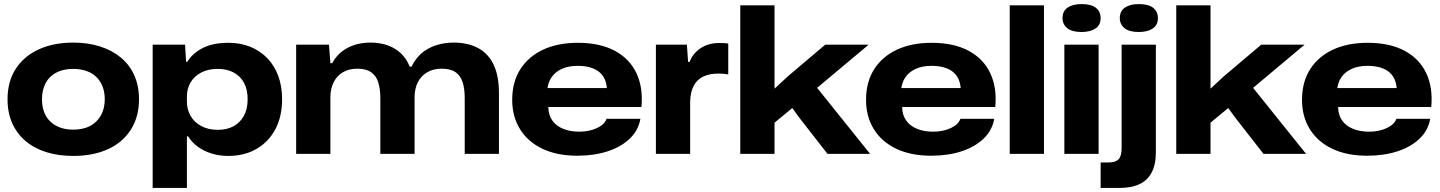

<svg xmlns="http://www.w3.org/2000/svg" viewBox="-20 -755 7064 942"><path d="M339 10Q267 10 207.5 -8.5Q148 -27 105.5 -63Q63 -99 40 -150.5Q17 -202 17 -268Q17 -355 57 -417Q97 -479 169.5 -512.5Q242 -546 339 -546Q412 -546 471 -527Q530 -508 573 -472.5Q616 -437 639 -385Q662 -333 662 -268Q662 -182 622 -119Q582 -56 509.5 -23Q437 10 339 10ZM339 -119Q389 -119 423 -137.5Q457 -156 475.5 -189.5Q494 -223 494 -268Q494 -302 483.5 -329.5Q473 -357 453.5 -376.5Q434 -396 405 -406.5Q376 -417 339 -417Q291 -417 256.5 -399Q222 -381 204 -347.5Q186 -314 186 -268Q186 -234 196 -206.5Q206 -179 226 -159.5Q246 -140 274.5 -129.5Q303 -119 339 -119Z M729 167V-536H888L893 -452H899Q924 -493 974 -519Q1024 -545 1101 -545Q1160 -545 1208 -525.5Q1256 -506 1291 -470Q1326 -434 1345 -383Q1364 -332 1364 -268Q1364 -183 1331 -121Q1298 -59 1238.5 -24.5Q1179 10 1100 10Q1056 10 1017.5 -2Q979 -14 950 -35.5Q921 -57 903 -86H897V167ZM1049 -118Q1093 -118 1125.5 -135.5Q1158 -153 1176.5 -186.5Q1195 -220 1195 -268Q1195 -316 1177 -349Q1159 -382 1126 -399.5Q1093 -417 1049 -417Q1001 -417 967 -399Q933 -381 915 -350.5Q897 -320 897 -282V-256Q897 -218 915 -186.5Q933 -155 967.5 -136.5Q1002 -118 1049 -118Z M1433 0V-536H1594L1601 -445H1610Q1636 -494 1685 -520Q1734 -546 1798 -546Q1867 -546 1917 -516Q1967 -486 1990 -428H1999Q2030 -490 2084 -518Q2138 -546 2207 -546Q2276 -546 2326 -519Q2376 -492 2402 -437.5Q2428 -383 2428 -297V0H2260V-275Q2260 -319 2250 -351Q2240 -383 2215.5 -400.5Q2191 -418 2147 -418Q2106 -418 2076 -400.5Q2046 -383 2030 -351.5Q2014 -320 2014 -278V0H1846V-273Q1846 -318 1836 -350.5Q1826 -383 1801 -400.5Q1776 -418 1734 -418Q1691 -418 1661.5 -400Q1632 -382 1616.5 -350.5Q1601 -319 1601 -278V0Z M2813 9Q2713 9 2641.5 -25Q2570 -59 2531.5 -121Q2493 -183 2493 -265Q2493 -353 2533 -415.5Q2573 -478 2645 -511.5Q2717 -545 2815 -545Q2923 -545 2996 -506Q3069 -467 3102.5 -396Q3136 -325 3127 -230H2670Q2671 -190 2690 -163.5Q2709 -137 2743 -123Q2777 -109 2822 -109Q2871 -109 2908.5 -126.5Q2946 -144 2956 -172H3122Q3112 -115 3069.5 -74.5Q3027 -34 2961 -12.5Q2895 9 2813 9ZM2665 -313 2660 -323H2965L2958 -313Q2957 -352 2940.5 -378.5Q2924 -405 2892 -418.5Q2860 -432 2815 -432Q2770 -432 2737.5 -417.5Q2705 -403 2686.5 -376.5Q2668 -350 2665 -313Z M3198 0V-536H3350L3356 -451H3363Q3380 -494 3418 -519Q3456 -544 3509 -544Q3522 -544 3533 -543.5Q3544 -543 3553 -541V-390Q3542 -392 3529.5 -393Q3517 -394 3505 -394Q3462 -394 3431.5 -380Q3401 -366 3384 -335Q3367 -304 3366 -255V0Z M3612 0V-729H3780V-320L3846 -381L4029 -536H4242L3989 -324L4249 0H4040L3902 -177L3867 -225L3780 -153V0Z M4549 9Q4449 9 4377.5 -25Q4306 -59 4267.5 -121Q4229 -183 4229 -265Q4229 -353 4269 -415.5Q4309 -478 4381 -511.5Q4453 -545 4551 -545Q4659 -545 4732 -506Q4805 -467 4838.5 -396Q4872 -325 4863 -230H4406Q4407 -190 4426 -163.5Q4445 -137 4479 -123Q4513 -109 4558 -109Q4607 -109 4644.5 -126.5Q4682 -144 4692 -172H4858Q4848 -115 4805.5 -74.5Q4763 -34 4697 -12.5Q4631 9 4549 9ZM4401 -313 4396 -323H4701L4694 -313Q4693 -352 4676.5 -378.5Q4660 -405 4628 -418.5Q4596 -432 4551 -432Q4506 -432 4473.5 -417.5Q4441 -403 4422.5 -376.5Q4404 -350 4401 -313Z M4934 0V-729H5102V0Z M5202 0V-536H5370V0ZM5286 -598Q5239 -598 5216 -617Q5193 -636 5193 -666Q5193 -701 5218.5 -718Q5244 -735 5286 -735Q5334 -735 5357 -716.5Q5380 -698 5380 -666Q5380 -632 5354.5 -615Q5329 -598 5286 -598Z M5380 167V42H5420Q5453 42 5468 26.5Q5483 11 5483 -29V-536H5651V-8Q5651 52 5630.5 91Q5610 130 5570.5 148.5Q5531 167 5474 167ZM5567 -598Q5520 -598 5497 -617Q5474 -636 5474 -666Q5474 -701 5499.5 -718Q5525 -735 5567 -735Q5615 -735 5638 -716.5Q5661 -698 5661 -666Q5661 -632 5635.5 -615Q5610 -598 5567 -598Z M5751 0V-729H5919V-320L5985 -381L6168 -536H6381L6128 -324L6388 0H6179L6041 -177L6006 -225L5919 -153V0Z M6688 9Q6588 9 6516.5 -25Q6445 -59 6406.5 -121Q6368 -183 6368 -265Q6368 -353 6408 -415.5Q6448 -478 6520 -511.5Q6592 -545 6690 -545Q6798 -545 6871 -506Q6944 -467 6977.5 -396Q7011 -325 7002 -230H6545Q6546 -190 6565 -163.5Q6584 -137 6618 -123Q6652 -109 6697 -109Q6746 -109 6783.5 -126.5Q6821 -144 6831 -172H6997Q6987 -115 6944.5 -74.5Q6902 -34 6836 -12.5Q6770 9 6688 9ZM6540 -313 6535 -323H6840L6833 -313Q6832 -352 6815.5 -378.5Q6799 -405 6767 -418.5Q6735 -432 6690 -432Q6645 -432 6612.5 -417.5Q6580 -403 6561.5 -376.5Q6543 -350 6540 -313Z"/></svg>

Font: Mona Sans Expanded
Style: Bold
Weight: 700
Width: 7
Designer: Deni Anggara
Foundry: GitHub
Version: Version 2.000